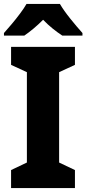

<svg xmlns="http://www.w3.org/2000/svg" viewBox="-26 -951 437 971"><path d="M353 0H30V-91L110 -129V-586L30 -623V-714H353V-623L273 -586V-129L353 -91ZM277 -931Q297 -897 330 -856Q363 -815 391 -784V-771H289Q266 -786 241 -806Q216 -826 192 -851Q167 -826 143 -806Q119 -786 97 -771H-6V-784Q11 -803 33 -829Q55 -855 75.5 -882.5Q96 -910 108 -931Z"/></svg>

Font: Noto Sans Sinhala SemiCondensed ExtraBold
Style: Regular
Weight: 800
Width: 4
Designer: Jelle Bosma - Monotype Design Team
Foundry: Monotype Imaging Inc.
Version: Version 2.006; ttfautohint (v1.8.4.7-5d5b)